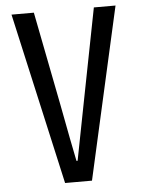

<svg xmlns="http://www.w3.org/2000/svg" viewBox="-53 -777 605 819"><g transform="rotate(-5 250.0 -367.5)"><path d="M192.4 0 27.3 -735.4H123L201.2 -335.9Q233.4 -165 249 -89.8H253.9Q261.7 -127 301.8 -335.9L379.9 -735.4H472.7L307.6 0Z"/></g></svg>

Font: Gen Shin Gothic Monospace Regular
Style: Regular
Weight: 400
Designer: [Source Han Sans]
Ryoko NISHIZUKA  (kana & ideographs); Paul D. Hunt (Latin, Greek & Cyrillic); Wenlong ZHANG  (bopomofo
Version: Version 1.002.20150607